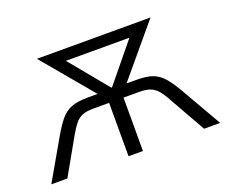

<svg xmlns="http://www.w3.org/2000/svg" viewBox="-87 -626 913 764"><g transform="rotate(-20 369.5 -244.5)"><path d="M12 0 108 -167Q132 -209 151.5 -232Q171 -255 197 -265Q223 -275 267 -275H326L320 -261L129 -489H610L419 -261L413 -275H472Q514 -275 539.5 -266Q565 -257 585.5 -234Q606 -211 631 -167L727 0H659L573 -152Q558 -180 544.5 -196Q531 -212 513.5 -219Q496 -226 467 -226H400V0H339V-226H272Q243 -226 225.5 -219Q208 -212 195 -196Q182 -180 166 -152L80 0ZM368 -280H371L520 -462L522 -442H216L218 -462Z"/></g></svg>

Font: Nunito Sans 10pt SemiCondensed Light
Style: Regular
Weight: 300
Width: 4
Designer: Vernon Adams
Foundry: Vernon Adams
Version: Version 3.101;gftools[0.9.27]